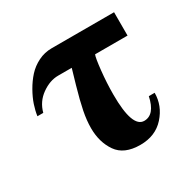

<svg xmlns="http://www.w3.org/2000/svg" viewBox="-113 -580 718 712"><g transform="rotate(-30 246.0 -223.5)"><path d="M218 -361H160Q124 -361 89 -336Q54 -311 43 -269H18Q21 -291 29 -315Q37 -339 52 -365.5Q67 -392 86 -413Q105 -434 132 -447.5Q159 -461 190 -461H457V-361H318Q313 -350 307.5 -298.5Q302 -247 302 -197Q302 -56 353 -56Q398 -56 413 -127H438Q438 -72 399.5 -29Q361 14 296 14Q227 14 197.5 -28.5Q168 -71 168 -131Q168 -164 175.5 -202Q183 -240 199.5 -297.5Q216 -355 218 -361Z"/></g></svg>

Font: STIX
Style: Bold
Weight: 700
Designer: MicroPress Inc., with final additions and corrections provided by Coen Hoffman, Elsevier (retired)
Version: Version 1.1.1